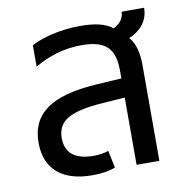

<svg xmlns="http://www.w3.org/2000/svg" viewBox="-70 -652 713 731"><g transform="rotate(-10 286.0 -287.0)"><path d="M319 -4 305 -71C288 -65 269 -62 247 -62C179 -62 139 -89 139 -149C139 -213 182 -245 318 -254L402 -260V0H490V-370C490 -417 481 -455 458 -480C502 -498 534 -533 534 -584H447C447 -556 429 -538 406 -527C378 -550 335 -558 282 -558C199 -558 130 -537 92 -517V-434C146 -466 207 -485 274 -485C366 -485 402 -451 402 -365V-334L306 -328C124 -317 49 -257 49 -147C49 -46 113 10 230 10C263 10 293 6 319 -4Z"/></g></svg>

Font: Noto Sans Thai
Style: Regular
Weight: 400
Designer: Monotype Design Team
Foundry: Monotype Imaging Inc.
Version: Version 1.901